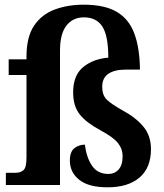

<svg xmlns="http://www.w3.org/2000/svg" viewBox="-20 -789 701 819"><path d="M439 10Q358 10 318 -22Q278 -54 278 -104Q278 -142 297.5 -157Q317 -172 342 -172Q349 -116 373 -81.5Q397 -47 442 -47Q469 -47 486 -66Q503 -85 503 -122Q503 -154 483 -179Q463 -204 409 -233Q349 -265 320.5 -300.5Q292 -336 292 -395Q292 -468 335 -503Q378 -538 442 -543Q442 -637 416.5 -676Q391 -715 338 -715Q291 -715 263.5 -680Q236 -645 236 -574V0H5V-52H47Q67 -52 80 -63Q93 -74 93 -117V-469H17V-536H93V-548Q93 -631 125 -679Q157 -727 212.5 -748Q268 -769 337 -769Q426 -769 478 -738.5Q530 -708 553 -646Q576 -584 577 -492H515Q469 -492 442.5 -474.5Q416 -457 416 -418Q416 -383 435.5 -364Q455 -345 503 -318Q559 -288 591.5 -249Q624 -210 624 -153Q624 -73 575 -31.5Q526 10 439 10Z"/></svg>

Font: Noto Serif Sinhala SemiCondensed
Style: Bold
Weight: 700
Width: 4
Designer: Jelle Bosma - Monotype Design Team
Foundry: Monotype Imaging Inc.
Version: Version 2.007; ttfautohint (v1.8.4.7-5d5b)